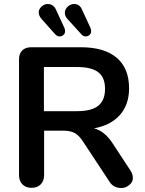

<svg xmlns="http://www.w3.org/2000/svg" viewBox="-20 -944 735 971"><path d="M370.1 -605H202.1V-381.8H370.1Q442.9 -381.8 477.1 -409.4Q511.2 -437 511.2 -494.6Q511.2 -552.2 477.1 -578.6Q442.9 -605 370.1 -605ZM594.7 6.8Q554.7 6.8 535.2 -22.9L401.9 -225.1Q381.8 -257.3 359.4 -270.3Q336.9 -283.2 300.8 -283.2H203.1V-59.1Q203.1 -29.3 186 -11.7Q168.9 5.9 139.9 5.9Q110.8 5.9 93.5 -11.5Q76.2 -28.8 76.2 -59.1V-644Q76.2 -672.9 92.5 -689Q108.9 -705.1 138.2 -705.1H388.2Q508.3 -705.1 570.6 -651.6Q632.8 -598.1 632.8 -497.1Q632.8 -415 586.4 -362.5Q540 -310.1 455.1 -294.9Q507.8 -282.2 548.8 -220.2L640.1 -81.1Q651.9 -63 651.9 -43Q651.9 -22.9 633.5 -8.1Q615.2 6.8 594.7 6.8ZM355 -923.8Q382.8 -923.8 395 -895L438 -801.8Q440.9 -794.9 440.9 -784.9Q440.9 -774.9 432.9 -767.3Q424.8 -759.8 412.8 -759.8Q400.9 -759.8 391.1 -771L321.8 -847.2Q307.6 -862.3 307.9 -879.6Q308.1 -897 322.5 -910.4Q336.9 -923.8 355 -923.8ZM220.2 -923.8Q250.5 -923.8 263.2 -895L306.2 -801.8Q309.1 -794.9 309.1 -784.9Q309.1 -774.9 301 -767.3Q293 -759.8 281 -759.8Q269 -759.8 258.8 -771L190.9 -847.2Q175.8 -864.3 175.8 -881.1Q175.8 -897.9 190.4 -910.9Q205.1 -923.8 220.2 -923.8Z"/></svg>

Font: Nunito-Bold
Style: Bold
Weight: 700
Designer: Vernon Adams
Foundry: newtypography
Version: Version 3.000